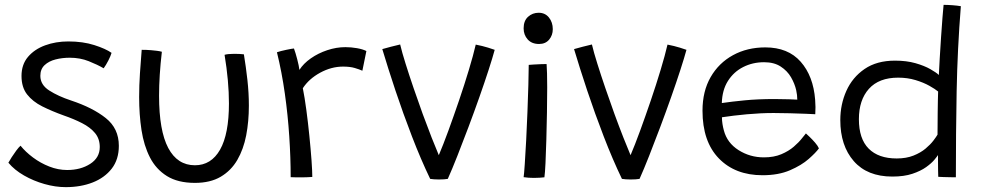

<svg xmlns="http://www.w3.org/2000/svg" viewBox="-20 -729 4039 790"><path d="M250.5 41Q208 41 163 28.2Q118 15.5 78.8 -7Q39.5 -29.5 14.5 -59.5Q19 -68 28 -82Q37 -96 47 -109.5Q57 -123 64.5 -129.5Q85 -104 115.8 -81Q146.5 -58 182.8 -43.8Q219 -29.5 256.5 -29.5Q312 -29.5 351.2 -54.8Q390.5 -80 390.5 -124Q390.5 -158 371 -181.5Q351.5 -205 317.8 -222.2Q284 -239.5 242 -254Q193.5 -271.5 154 -291.2Q114.5 -311 91.5 -340.5Q68.5 -370 68.5 -416.5Q68.5 -463.5 95.2 -495Q122 -526.5 165.8 -542.5Q209.5 -558.5 261 -558.5Q321 -558.5 368 -543.5Q415 -528.5 439 -511.5Q435.5 -499 425.8 -480Q416 -461 406.5 -448Q381 -463 345.2 -477.2Q309.5 -491.5 267 -491.5Q236.5 -491.5 208.8 -484.5Q181 -477.5 163.5 -461Q146 -444.5 146 -417Q146 -380 182.8 -356.5Q219.5 -333 272.5 -315.5Q361.5 -286 415.2 -243.2Q469 -200.5 469 -129Q469 -73 439.8 -35.2Q410.5 2.5 361.2 21.8Q312 41 250.5 41Z M904 -503.5Q918 -507.5 943.5 -507.5Q953.5 -507.5 965 -507Q976.5 -506.5 983.5 -505.5Q992 -454 998 -400Q1004 -346 1004 -294.5Q1004 -229.5 993 -172.2Q982 -115 956.5 -71Q931 -27 888.2 -1.8Q845.5 23.5 782 23.5Q712 23.5 667 -4.5Q622 -32.5 597 -81.2Q572 -130 562.2 -193.8Q552.5 -257.5 552.5 -329.5Q552.5 -377.5 555.8 -427Q559 -476.5 563 -524Q569.5 -524 580.8 -523.8Q592 -523.5 601.5 -522.5Q613.5 -521.5 625.5 -520Q637.5 -518.5 646 -516Q634.5 -417.5 634.5 -335Q634.5 -191.5 672.2 -120.2Q710 -49 782 -49Q849 -49 885.5 -113.2Q922 -177.5 922 -303.5Q922 -394.5 904 -503.5Z M1212 -441.5Q1228.5 -467.5 1258.8 -488.8Q1289 -510 1326.5 -522.5Q1364 -535 1401 -535Q1424.5 -535 1448.8 -530.8Q1473 -526.5 1487.5 -519L1471 -438Q1459 -443.5 1439.8 -449.2Q1420.5 -455 1391.5 -455Q1343.5 -455 1297.2 -429.8Q1251 -404.5 1226 -366Q1233.5 -329 1240.5 -276.5Q1247.5 -224 1253 -169.2Q1258.5 -114.5 1261.8 -69.2Q1265 -24 1265 -1Q1248 0.5 1222.2 0.8Q1196.5 1 1176 0Q1176 -80 1170.2 -167.8Q1164.5 -255.5 1152 -344Q1139.5 -432.5 1119.5 -514Q1134 -519 1158 -524Q1182 -529 1189.5 -529.5Q1196 -512 1203 -485Q1210 -458 1212 -441.5Z M1937.5 -545.5Q1965.5 -540 1988.2 -533Q2011 -526 2015.5 -524Q2007 -492.5 1990.5 -441.5Q1974 -390.5 1952.5 -329.5Q1931 -268.5 1907.5 -206Q1884 -143.5 1862 -87.8Q1840 -32 1822.5 7Q1809.5 9.5 1785.5 9.5Q1775 9.5 1765.8 8.8Q1756.5 8 1750 7Q1711.5 -73 1675 -167.8Q1638.5 -262.5 1607.2 -356.2Q1576 -450 1553 -527Q1566.5 -531 1589 -536.8Q1611.5 -542.5 1626.5 -546Q1634 -514 1648.8 -467Q1663.5 -420 1681.8 -366.5Q1700 -313 1719.2 -260.2Q1738.5 -207.5 1756 -163Q1773.5 -118.5 1785.5 -90.5Q1803 -131.5 1824.8 -191Q1846.5 -250.5 1868.8 -315.8Q1891 -381 1909.2 -441.5Q1927.5 -502 1937.5 -545.5Z M2198 -548Q2168 -548 2151.2 -566.8Q2134.5 -585.5 2134.5 -612.5Q2134.5 -643.5 2152.8 -660Q2171 -676.5 2196.5 -676.5Q2223 -676.5 2238.8 -656.8Q2254.5 -637 2254.5 -609Q2254.5 -584 2239.5 -566Q2224.5 -548 2198 -548ZM2220 0.5Q2213 1.5 2201 2.2Q2189 3 2177 3Q2154.5 3 2134.5 0Q2136.5 -13 2139.2 -54.2Q2142 -95.5 2145 -151.8Q2148 -208 2150.2 -268Q2152.5 -328 2154 -379.8Q2155.5 -431.5 2155.5 -462Q2161 -462.5 2175.8 -463.5Q2190.5 -464.5 2206 -465Q2221.5 -465.5 2229 -465.5Q2230 -452.5 2230.8 -427Q2231.5 -401.5 2231.5 -369.5Q2231.5 -322.5 2230.5 -266Q2229.5 -209.5 2228 -154.8Q2226.5 -100 2224.5 -58.2Q2222.5 -16.5 2220 0.5Z M2726.5 -545.5Q2754.5 -540 2777.2 -533Q2800 -526 2804.5 -524Q2796 -492.5 2779.5 -441.5Q2763 -390.5 2741.5 -329.5Q2720 -268.5 2696.5 -206Q2673 -143.5 2651 -87.8Q2629 -32 2611.5 7Q2598.5 9.5 2574.5 9.5Q2564 9.5 2554.8 8.8Q2545.5 8 2539 7Q2500.5 -73 2464 -167.8Q2427.5 -262.5 2396.2 -356.2Q2365 -450 2342 -527Q2355.5 -531 2378 -536.8Q2400.5 -542.5 2415.5 -546Q2423 -514 2437.8 -467Q2452.5 -420 2470.8 -366.5Q2489 -313 2508.2 -260.2Q2527.5 -207.5 2545 -163Q2562.5 -118.5 2574.5 -90.5Q2592 -131.5 2613.8 -191Q2635.5 -250.5 2657.8 -315.8Q2680 -381 2698.2 -441.5Q2716.5 -502 2726.5 -545.5Z M3349.5 -118.5Q3337 -101 3307.5 -75Q3278 -49 3230.5 -28.5Q3183 -8 3117.5 -8Q3005 -8 2937.8 -77.2Q2870.5 -146.5 2870.5 -273.5Q2870.5 -353.5 2904 -411.8Q2937.5 -470 2996 -502Q3054.5 -534 3129 -534Q3222.5 -534 3274.5 -475Q3326.5 -416 3334 -318.5Q3336.5 -288 3334.5 -259Q3326.5 -259.5 3296.5 -260.8Q3266.5 -262 3229.5 -263Q3192.5 -264 3163 -264Q3110 -264 3053 -258.8Q2996 -253.5 2950.5 -246.5Q2950.5 -232 2952.8 -218.2Q2955 -204.5 2958.5 -192Q2972 -141 3019 -111.2Q3066 -81.5 3123 -81.5Q3164.5 -81.5 3195 -94.5Q3225.5 -107.5 3246.2 -125.5Q3267 -143.5 3279 -159Q3291 -174.5 3296 -180Q3300 -176.5 3311.2 -165.8Q3322.5 -155 3333.8 -142Q3345 -129 3349.5 -118.5ZM2950 -305Q2990.5 -311 3044.5 -316.2Q3098.5 -321.5 3167 -321.5Q3202.5 -321.5 3226.5 -320.5Q3250.5 -319.5 3260.5 -319Q3260.5 -337.5 3256 -358Q3250 -384.5 3234.8 -411Q3219.5 -437.5 3192.2 -455.2Q3165 -473 3124 -473Q3077 -473 3038 -453.2Q2999 -433.5 2975.2 -396Q2951.5 -358.5 2950 -305Z M3840.5 -1.5Q3840 -10.5 3839.8 -29Q3839.5 -47.5 3839.5 -65.5Q3839.5 -83.5 3839.5 -91Q3836.5 -86 3824.8 -71.8Q3813 -57.5 3790.8 -41.5Q3768.5 -25.5 3734.2 -14Q3700 -2.5 3651.5 -2.5Q3548.5 -2.5 3493 -66Q3437.5 -129.5 3437.5 -235Q3437.5 -299.5 3462.5 -355.2Q3487.5 -411 3537.5 -445.2Q3587.5 -479.5 3662.5 -479.5Q3710 -479.5 3746.8 -469Q3783.5 -458.5 3808 -444.5Q3832.5 -430.5 3843 -420.5Q3844 -445.5 3846.5 -487.5Q3849 -529.5 3852 -575.2Q3855 -621 3858 -657.8Q3861 -694.5 3862.5 -709Q3879.5 -709 3899.5 -707.5Q3919.5 -706 3933.5 -703.5Q3919.5 -527.5 3916.2 -353Q3913 -178.5 3913 0.5Q3906 0.5 3891.2 0.2Q3876.5 0 3861.8 -0.5Q3847 -1 3840.5 -1.5ZM3669.5 -77Q3709 -77 3738.5 -88.8Q3768 -100.5 3788.2 -117.5Q3808.5 -134.5 3820.8 -150.8Q3833 -167 3837.5 -175Q3837.5 -187.5 3837.8 -212Q3838 -236.5 3838.2 -264.8Q3838.5 -293 3839 -317Q3839.5 -341 3840 -352.5Q3828 -362.5 3804 -376Q3780 -389.5 3747 -399.5Q3714 -409.5 3675.5 -409.5Q3596.5 -409.5 3555.2 -363.5Q3514 -317.5 3514 -238.5Q3514 -158 3554.2 -117.5Q3594.5 -77 3669.5 -77Z"/></svg>

Font: Grandstander Light
Style: Regular
Weight: 300
Designer: Tyler Finck
Foundry: Etcetera Type Co
Version: Version 1.200; ttfautohint (v1.8.3)